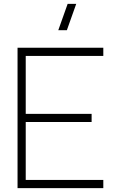

<svg xmlns="http://www.w3.org/2000/svg" viewBox="-20 -965 600 985"><path d="M371 -945H327L279 -810H323ZM510 0V-42H112V-339H450V-381H112V-678H510V-720H70V0Z"/></svg>

Font: Vela Sans ExtLt
Style: Regular
Weight: 200
Designer: Principal design: Mikhail Sharanda - project Manrope.
Design modification: Ravid Balaliev
Foundry: Mikhail Sharanda
Version: Version 1.001